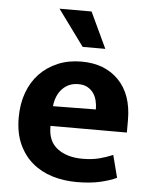

<svg xmlns="http://www.w3.org/2000/svg" viewBox="-52 -740 622 794"><g transform="rotate(5 259.5 -343.0)"><path d="M485 -211H168V-207Q168 -146 208 -116.5Q248 -87 311 -87Q351 -87 381.5 -95Q412 -103 437 -114L461 -21Q434 -8 393 1.5Q352 11 296 11Q242 11 194.5 -3.5Q147 -18 111.5 -48Q76 -78 55 -124Q34 -170 34 -234Q34 -291 51 -337.5Q68 -384 99.5 -417Q131 -450 175 -468.5Q219 -487 273 -487Q370 -487 427.5 -428Q485 -369 485 -263ZM349 -295Q349 -314 344.5 -332Q340 -350 330 -363.5Q320 -377 305 -385Q290 -393 268 -393Q228 -393 202 -366Q176 -339 171 -293ZM163 -697H296L366 -548H272Z"/></g></svg>

Font: Mukta
Style: Bold
Weight: 700
Designer: Girish Dalvi and Yashodeep Gholap
Foundry: Ek Type
Version: Version 2.538;PS 1.002;hotconv 16.6.51;makeotf.lib2.5.65220;